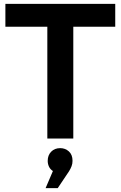

<svg xmlns="http://www.w3.org/2000/svg" viewBox="-20 -720 628 998"><path d="M579 -700V-581H361V0H226V-581H8V-700ZM293 50Q319 50 338 67Q357 84 357 116Q357 131 352 144Q347 157 339 170L280 258H217L255 169Q241 160 234.5 146Q228 132 228 116Q228 87 246 68.5Q264 50 293 50Z"/></svg>

Font: QuotatisMedium
Style: Regular
Weight: 500
Designer: Julieta Ulanovsky
Foundry: Quotatis-Medium
Version: Version 4.000;PS 004.000;hotconv 1.0.88;makeotf.lib2.5.64775